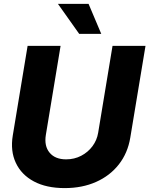

<svg xmlns="http://www.w3.org/2000/svg" viewBox="-20 -966 776 998"><path d="M316.4 11.7Q221.2 11.7 156.2 -22.9Q91.3 -57.6 62.3 -119.4Q33.2 -181.2 46.4 -261.7L123.5 -727.5H294.9L218.3 -264.6Q209 -207 237.8 -172.4Q266.6 -137.7 323.7 -137.7Q366.2 -137.7 401.9 -156.2Q437.5 -174.8 460.7 -206.1Q483.9 -237.3 490.2 -275.9L564.9 -727.5H736.3L657.2 -250.5Q644 -170.4 597.7 -111.3Q551.3 -52.2 479.2 -20.3Q407.2 11.7 316.4 11.7ZM391.6 -790 281.2 -945.8H440.4L506.3 -790Z"/></svg>

Font: Inter Display ExtraBold
Style: Italic
Weight: 800
Italic angle: -9.39999°
Designer: Rasmus Andersson
Foundry: rsms
Version: Version 4.000;git-a52131595